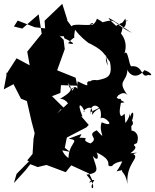

<svg xmlns="http://www.w3.org/2000/svg" viewBox="-60 -919 814 1008"><path d="M260 -472 346 -469 337 -511 240 -550 280 -661 274 -710 223 -761C268 -701 272 -748 278 -718C359 -680 311 -688 297 -692C351 -753 319 -683 334 -763C389 -690 451 -671 386 -703C487 -655 480 -643 520 -590C530 -655 474 -641 506 -574C497 -647 478 -643 516 -602C533 -518 509 -510 452 -498C406 -504 414 -481 410 -494C375 -484 435 -449 348 -492C336 -435 372 -446 332 -463C309 -414 307 -476 361 -458C306 -476 318 -421 296 -484C328 -447 309 -433 255 -400C290 -402 326 -349 280 -348L213 -414L257 -431ZM260 -346 313 -313 373 -308C338 -392 372 -370 384 -332C359 -329 436 -392 423 -316C458 -364 483 -344 464 -354C397 -321 421 -337 416 -318C404 -386 484 -379 468 -297C485 -318 559 -241 474 -277C453 -228 508 -170 448 -235C388 -208 465 -197 415 -166C350 -188 429 -195 357 -196C371 -220 384 -222 301 -191C371 -180 292 -171 300 -71C318 -79 369 -87 322 -139C369 -58 268 -66 257 -168C288 -183 248 -226 252 -255L244 -134L307 -122L280 -143L291 -197L393 -250L406 -263L303 -382L240 -323ZM561 -419C563 -417 587 -445 610 -419C551 -499 606 -484 609 -553C618 -527 657 -499 699 -551C744 -533 740 -518 718 -526C679 -504 693 -578 630 -571C617 -570 613 -666 593 -638C605 -670 604 -717 565 -754C557 -752 571 -705 584 -775C556 -772 614 -758 598 -822C586 -799 543 -762 614 -815C587 -801 527 -779 555 -778C479 -848 496 -839 633 -746C524 -799 558 -826 475 -801C506 -785 472 -808 449 -821C430 -766 391 -795 430 -798C421 -775 333 -801 315 -781C286 -818 284 -836 255 -824L294 -813L267 -899L174 -810L177 -770L123 -776L33 -811L13 -780L57 -769L143 -844L159 -742L83 -648L96 -576L27 -613L-31 -523L-23 -541L-40 -450L11 -477L50 -401L100 -381L76 -411L106 -280L122 -220L116 -190L111 -111L83 -77L92 -72L27 -6L13 42L74 -25L99 -57L138 -42L184 -53L285 -15L314 -51L408 -8L426 30C392 56 417 19 435 27C391 89 471 85 394 -2C470 -12 446 -33 427 -101C465 -55 455 -124 441 -121C553 -72 480 -42 529 -47C527 -47 540 -67 582 -72C553 -5 534 -18 582 -26C574 -14 600 -15 609 47C601 -62 674 -88 642 -109C625 -110 698 -124 624 -114C687 -161 613 -149 659 -168C682 -233 614 -243 630 -225C632 -262 623 -291 620 -275C606 -235 653 -262 633 -286C649 -330 633 -343 624 -306C615 -351 635 -318 598 -273C592 -346 600 -317 576 -309C548 -339 613 -441 539 -383C601 -425 530 -379 541 -367C599 -443 520 -364 594 -382L552 -406Z"/></svg>

Font: Hussar Lance
Style: Regular
Weight: 700
Foundry: Cannot Into Space Fonts, PlusOne Fonts
Version: Version 2.27